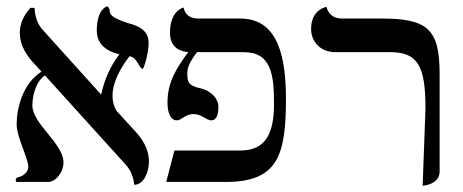

<svg xmlns="http://www.w3.org/2000/svg" viewBox="-20 -579 1473 611"><path d="M453 -442C453 -486 415 -498 389 -505C332 -523 331 -534 329 -544C329 -549 328 -554 321 -559C321 -559 288 -551 288 -482C288 -443 312 -418 360 -406C330 -368 312 -324 302 -278L301 -279L115 -485C100 -502 91 -525 90 -554H77C54 -529 43 -502 43 -475C43 -444 56 -414 81 -385L112 -351C52 -313 33 -234 33 -184C33 -141 70 -77 70 -47C70 -31 52 -17 37 -15C33 -14 30 -10 30 -6C30 -4 31 -2 32 0H133C157 0 182 -30 182 -62C182 -123 83 -184 83 -244C83 -270 92 -318 123 -339L381 -54C396 -37 405 -16 407 9C439 9 454 -34 454 -65C454 -96 441 -126 416 -155L351 -226C342 -241 338 -257 338 -274C338 -308 354 -350 392 -400C416 -398 423 -360 434 -360C438 -360 453 -411 453 -442Z M852 -248C852 -151 823 -100 745 -100H535L509 0H698C864 0 890 -84 890 -265C890 -434 847 -520 744 -520H612C585 -520 569 -532 564 -555C564 -555 521 -546 521 -475C521 -437 541 -417 579 -413C540 -360 513 -317 513 -252C513 -215 526 -196 542 -196C559 -196 568 -216 596 -216C622 -216 637 -196 652 -196C670 -196 675 -216 675 -240C675 -264 653 -290 618 -298C581 -306 576 -316 576 -346C576 -365 585 -384 607 -413H756C843 -413 852 -342 852 -248Z M1325 12C1325 12 1379 9 1379 -33V-344C1379 -487 1340 -520 1194 -520H1068C1041 -520 1025 -534 1019 -557C1019 -557 970 -550 970 -487C970 -446 1000 -413 1047 -413H1222C1310 -413 1334 -368 1334 -234Z"/></svg>

Font: Libertinus Math
Style: Regular
Weight: 400
Designer: Philipp H. Poll, Khaled Hosny
Foundry: Caleb Maclennan
Version: Version 7.050;RELEASE